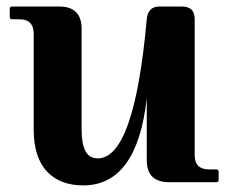

<svg xmlns="http://www.w3.org/2000/svg" viewBox="-20 -557 698 587"><path d="M497.1 0Q428.7 0 428.7 -67.4V-256.8Q398.9 9.8 234.4 9.8Q164.6 9.8 125 -31.2Q83 -74.7 83 -161.1V-454.1Q83 -498 39.1 -498H17.1Q9.8 -498 9.8 -505.4V-529.8Q9.8 -537.1 17.1 -537.1H161.1Q229.5 -537.1 229.5 -468.8V-161.1Q229.5 -118.7 240.7 -96.2Q252.4 -72.8 278.8 -72.8Q390.6 -72.8 428.7 -498.5Q432.1 -537.1 467.8 -537.1H536.1Q575.2 -537.1 575.2 -498.5V-83Q575.2 -39.1 619.1 -39.1H641.1Q648.4 -39.1 648.4 -31.7V-7.3Q648.4 0 641.1 0Z"/></svg>

Font: Simply Serif
Style: Bold
Weight: 700
Designer: Wojciech Kalinowski "wmk69" (wmk69@o2.pl)
Foundry: Wojciech Kalinowski "wmk69" (wmk69@o2.pl)
Version: Version 1.0.0; 2022-02-18